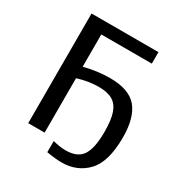

<svg xmlns="http://www.w3.org/2000/svg" viewBox="-173 -772 927 984"><g transform="rotate(30 290.5 -280.0)"><path d="M541 -179Q541 -35 482.5 27Q424 89 332 89Q297 89 243 80V14Q287 25 319 25Q389 25 417 -17.5Q445 -60 445 -156Q445 -227 431 -267Q417 -307 387 -324.5Q357 -342 305 -342Q244 -342 181 -322V0H84V-649H480V-581H181V-390Q259 -410 332 -410Q446 -410 493.5 -352.5Q541 -295 541 -179Z"/></g></svg>

Font: Play
Style: Regular
Weight: 400
Designer: Jonas Hecksher (Cyrillic expansion: Cyreal)
Foundry: Jonas Hecksher, Playtype, e-types AS
Version: Version 2.101; ttfautohint (v1.5.65-e2d9)